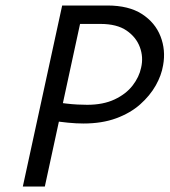

<svg xmlns="http://www.w3.org/2000/svg" viewBox="-20 -678 619 698"><path d="M283 -229Q257 -229 227 -232Q197 -235 166 -239L178 -307Q200 -304 221 -301.5Q242 -299 261.5 -298Q281 -297 297 -297Q355 -297 396.5 -316.5Q438 -336 462 -367Q486 -398 493 -432Q502 -470 488.5 -506.5Q475 -543 440 -567Q405 -591 345 -591H271L143 0H63L206 -658H370Q448 -658 496 -627Q544 -596 563.5 -546Q583 -496 573 -441Q567 -404 546 -367Q525 -330 489.5 -298.5Q454 -267 402.5 -248Q351 -229 283 -229Z"/></svg>

Font: Ysabeau Office Medium
Style: Italic
Weight: 500
Italic angle: -12°
Designer: Christian Thalmann (Catharsis Fonts)
Version: Version 2.001;gftools[0.9.30]; featfreeze: tnum,lnum,ss02